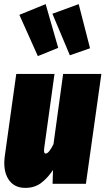

<svg xmlns="http://www.w3.org/2000/svg" viewBox="-20 -894 513 934"><path d="M202.1 -874 263.2 -661.1 164.1 -621.1 74.2 -821.8ZM362.8 -874 418 -659.2 319.8 -625 234.9 -827.1ZM103 20Q47.4 20 20.3 -23.2Q-6.8 -66.4 3.9 -139.2L59.1 -534.2H245.1L194.8 -171.9Q191.9 -147 202.1 -147Q217.8 -147 240.2 -192.9L287.1 -534.2H473.1L397.9 0H235.8L237.8 -66.9Q210.4 -26.4 179 -3.2Q147.5 20 103 20Z"/></svg>

Font: Fira Sans Compressed Heavy
Style: Italic
Weight: 900
Width: 3
Italic angle: -8°
Designer: Carrois Corporate & Edenspiekermann AG
Foundry: Carrois Corporate GbR & Edenspiekermann AG
Version: Version 4.203;PS 004.203;hotconv 1.0.88;makeotf.lib2.5.64775